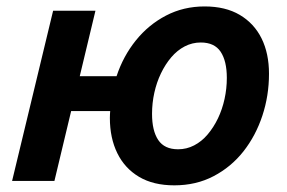

<svg xmlns="http://www.w3.org/2000/svg" viewBox="-20 -557 883 591"><path d="M516.5 13.5Q452.2 13.5 408.1 -12.6Q364 -38.8 341.1 -85.5Q318.2 -132.2 318.2 -194Q318.2 -200.2 318.5 -205.4Q318.8 -210.5 319.2 -215.2H199L147.5 0H17.2L143.5 -524H273.8L225.5 -322.5H338.8Q359.2 -384.2 398.2 -432.6Q437.2 -481 491.1 -509.1Q545 -537.2 609.8 -537.2Q674 -537.2 718.1 -511.1Q762.2 -485 785.1 -438.8Q808 -392.5 808 -330Q808 -262.5 787.6 -200.9Q767.2 -139.2 729.4 -91.1Q691.5 -43 637.6 -14.8Q583.8 13.5 516.5 13.5ZM528.2 -97.5Q554.5 -97.5 577.6 -109.5Q600.8 -121.5 619.1 -143.1Q637.5 -164.8 650.9 -192.6Q664.2 -220.5 671.2 -252.4Q678.2 -284.2 678.2 -317.2Q678.2 -369.2 659.1 -397.8Q640 -426.2 598 -426.2Q571.8 -426.2 548.6 -414.2Q525.5 -402.2 507.1 -380.6Q488.8 -359 475.4 -331.1Q462 -303.2 455 -271.4Q448 -239.5 448 -206.5Q448 -154.5 467.1 -126Q486.2 -97.5 528.2 -97.5Z"/></svg>

Font: Ubuntu Sans
Style: Italic
Weight: 400
Italic angle: -13.5°
Designer: Dalton Maag Ltd
Foundry: Dalton Maag Ltd
Version: Version 1.006